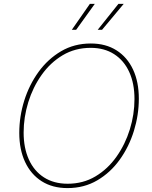

<svg xmlns="http://www.w3.org/2000/svg" viewBox="-20 -962 787 992"><path d="M328.6 9.8Q251 9.8 195.3 -25.6Q139.6 -61 109.6 -125.2Q79.6 -189.5 79.6 -275.4Q79.6 -359.9 105.2 -441.9Q130.9 -523.9 179.2 -590.6Q227.5 -657.2 295.7 -697.3Q363.8 -737.3 449.2 -737.3Q526.4 -737.3 582 -701.9Q637.7 -666.5 667.5 -602.5Q697.3 -538.6 697.3 -452.1Q697.3 -368.2 671.9 -285.9Q646.5 -203.6 598.6 -137Q550.8 -70.3 482.7 -30.3Q414.6 9.8 328.6 9.8ZM329.6 -12.7Q409.7 -12.7 473.4 -50.8Q537.1 -88.9 582 -152.6Q627 -216.3 650.9 -293.7Q674.8 -371.1 674.8 -450.2Q674.8 -530.8 647.7 -590.1Q620.6 -649.4 569.8 -682.1Q519 -714.8 448.7 -714.8Q368.2 -714.8 304.2 -676.8Q240.2 -638.7 195.1 -575Q149.9 -511.2 126 -433.6Q102.1 -356 102.1 -276.9Q102.1 -197.3 129.2 -137.7Q156.2 -78.1 207.3 -45.4Q258.3 -12.7 329.6 -12.7ZM373.5 -808.1H351.1L444.3 -941.9H469.7ZM507.3 -808.1H484.9L591.8 -941.9H619.1Z"/></svg>

Font: Inter Thin
Style: Italic
Weight: 250
Italic angle: -9.3988°
Designer: Rasmus Andersson
Foundry: rsms
Version: Version 4.001;git-66647c0bb